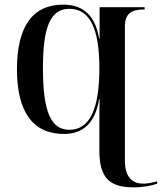

<svg xmlns="http://www.w3.org/2000/svg" viewBox="-20 -567 697 827"><path d="M556 240C596 240 637 232 657 224V214C635 220 616 224 598 224C548 224 518 194 518 125V-453C518 -508 546 -526 597 -526H603V-536H409V-401H407C390 -500 339 -547 252 -547C122 -547 53 -455 53 -269C53 -83 123 10 255 10C338 10 390 -37 407 -140H409C408 -104 408 -72 408 -34V81C408 200 452 240 556 240ZM279 -8C199 -8 165 -86 165 -274C165 -454 198 -529 279 -529C368 -529 408 -442 408 -273C408 -94 365 -8 279 -8Z"/></svg>

Font: Noto Serif Display Medium
Style: Regular
Weight: 500
Designer: Monotype Design Team
Foundry: Monotype Imaging Inc.
Version: Version 2.009